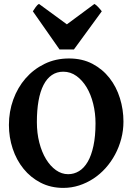

<svg xmlns="http://www.w3.org/2000/svg" viewBox="-20 -921 669 956"><path d="M455.6 -307.1Q455.6 -357.4 444.1 -404.1Q432.6 -450.7 411.4 -486.1Q390.1 -521.5 360.6 -542.7Q331.1 -564 294.9 -564Q262.7 -564 238 -547.1Q213.4 -530.3 196.8 -498Q180.2 -465.8 171.9 -419.2Q163.6 -372.6 163.6 -313Q163.6 -258.3 175.8 -210.9Q188 -163.6 209.2 -128.7Q230.5 -93.8 258.8 -73.7Q287.1 -53.7 319.3 -53.7Q348.6 -53.7 373.8 -69.1Q398.9 -84.5 417 -115.7Q435.1 -147 445.3 -194.8Q455.6 -242.7 455.6 -307.1ZM594.7 -315.9Q594.7 -271.5 583.7 -230Q572.8 -188.5 553 -151.6Q533.2 -114.7 505.9 -84.2Q478.5 -53.7 445.1 -31.7Q411.6 -9.8 373.8 2.4Q335.9 14.6 295.4 14.6Q232.9 14.6 182.6 -11.2Q132.3 -37.1 97.2 -80.6Q62 -124 43.2 -180.7Q24.4 -237.3 24.4 -298.8Q24.4 -365.2 46.1 -425.3Q67.9 -485.4 107.4 -530.8Q147 -576.2 201.9 -603Q256.8 -629.9 323.7 -629.9Q389.6 -629.9 440.2 -603.3Q490.7 -576.7 525.1 -532.7Q559.6 -488.8 577.1 -432.1Q594.7 -375.5 594.7 -315.9ZM348.1 -674.8H276.4L143.6 -864.7Q149.4 -874 157.7 -885.7Q166 -897.5 174.3 -901.4L313 -799.8L450.2 -901.4Q454.1 -899.4 459 -895.3Q463.9 -891.1 469 -885.7Q474.1 -880.4 478.8 -874.8Q483.4 -869.1 486.8 -864.7Z"/></svg>

Font: Gentium Book Basic
Style: Bold
Weight: 700
Designer: J. Victor Gaultney and Annie Olsen
Foundry: SIL International
Version: Version 1.102; 2013; Maintenance release